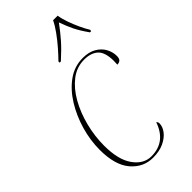

<svg xmlns="http://www.w3.org/2000/svg" viewBox="-244 -822 887 887"><g transform="rotate(-45 199.5 -378.0)"><path d="M185 10Q122 10 79 -40Q36 -90 36 -190Q36 -252 54 -314.5Q72 -377 104.5 -429.5Q137 -482 181.5 -514Q226 -546 281 -546Q320 -546 346.5 -530.5Q373 -515 386 -491Q399 -467 399 -441Q399 -424 391.5 -417.5Q384 -411 372 -411Q372 -417 372.5 -424Q373 -431 373 -438Q372 -493 347.5 -514.5Q323 -536 280 -536Q231 -536 191.5 -505.5Q152 -475 123.5 -424.5Q95 -374 79.5 -312.5Q64 -251 64 -190Q64 -97 99 -48.5Q134 0 184 0Q278 0 311 -96Q313 -95 315.5 -91Q318 -87 318 -82Q318 -60 302 -39Q286 -18 256.5 -4Q227 10 185 10ZM190 -614Q209 -633 232.5 -660Q256 -687 276.5 -715.5Q297 -744 307 -766H337Q340 -744 350 -715.5Q360 -687 372.5 -660Q385 -633 397 -614L396 -606H388Q361 -644 346.5 -673.5Q332 -703 319 -740Q291 -702 265.5 -673Q240 -644 198 -606H190Z"/></g></svg>

Font: Noto Serif Display SemiCondensed Thin
Style: Italic
Weight: 100
Width: 4
Italic angle: -12°
Designer: Monotype Design Team
Foundry: Monotype Imaging Inc.
Version: Version 2.009